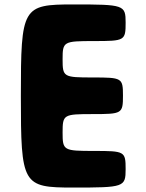

<svg xmlns="http://www.w3.org/2000/svg" viewBox="-20 -845 660 865"><path d="M310 -825C81 -825 74 -813 74 -413C74 -12 81 0 310 0C539 0 546 -2 546 -83C546 -163 542 -165 404 -165C266 -165 262 -167 262 -248C262 -329 266 -331 398 -331C530 -331 534 -333 534 -414C534 -494 530 -496 398 -496C266 -496 262 -498 262 -578C262 -658 266 -660 404 -660C542 -660 546 -662 546 -743C546 -823 539 -825 310 -825Z"/></svg>

Font: Hussar Print
Style: Bold
Weight: 700
Foundry: Cannot Into Space Fonts
Version: Version 2.00